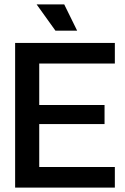

<svg xmlns="http://www.w3.org/2000/svg" viewBox="-20 -856 571 876"><path d="M49 0V-660H504V-566H159V-377H457V-290H159V-94H504V0ZM233 -716 147 -836H273L332 -716Z"/></svg>

Font: Bricolage Grotesque 96pt Medium
Style: Regular
Weight: 500
Designer: Mathieu Triay
Foundry: Atelier Triay
Version: Version 1.001; ttfautohint (v1.8.4.7-5d5b);gftools[0.9.33.de